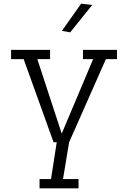

<svg xmlns="http://www.w3.org/2000/svg" viewBox="-20 -770 693 1039"><path d="M429 -450V-500H613V-450H553L354 0L321 199H405V249H194V199H256L287 0H270L108 -450H40V-500H251V-450H182L314 -47L484 -450ZM419 -750 479 -743 360 -595 315 -603Z"/></svg>

Font: Antic Slab
Style: Regular
Weight: 400
Designer: Santiago Orozco
Foundry: Santiago Orozco
Version: Version 001.001